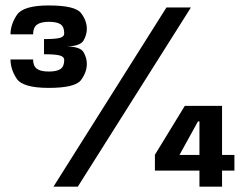

<svg xmlns="http://www.w3.org/2000/svg" viewBox="-20 -702 920 722"><path d="M163 -371.5Q65.5 -371.5 42.5 -406.5Q19.5 -441.5 19.5 -478.5H104.5Q104.5 -454 118.5 -443.5Q132.5 -433 163.5 -433Q194 -433 207.8 -442.8Q221.5 -452.5 221.5 -476.5Q221.5 -488.5 205.5 -493.2Q189.5 -498 145.5 -498V-555Q188.5 -555 205 -559.5Q221.5 -564 221.5 -576.5Q221.5 -601.5 207.5 -610.8Q193.5 -620 163.5 -620Q133.5 -620 119 -609.2Q104.5 -598.5 104.5 -573H19.5Q19.5 -609.5 43.2 -645.5Q67 -681.5 163 -681.5Q262.5 -681.5 284.5 -653Q306.5 -624.5 306.5 -593.5Q306.5 -571 294.2 -549.8Q282 -528.5 231.5 -527.5Q282.5 -526.5 294.5 -505.2Q306.5 -484 306.5 -462Q306.5 -430 284.5 -400.8Q262.5 -371.5 163 -371.5ZM181 0 606 -674H698L272.5 0ZM730 0V-60.5H562.5V-120L675 -304H815V-119.5H861.5V-60.5H815V0ZM655 -119.5H730V-245.5H724.5Z"/></svg>

Font: Anybody ExtraBold
Style: Regular
Weight: 800
Designer: Tyler Finck
Foundry: Etcetera Type Company
Version: Version 1.010; ttfautohint (v1.8.3) -l 8 -r 50 -G 200 -x 14 